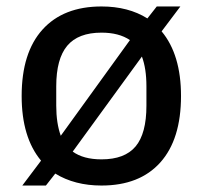

<svg xmlns="http://www.w3.org/2000/svg" viewBox="-20 -564 627 594"><path d="M151 -27 122 10H49L107 -67Q47 -139 47 -267Q47 -401 111.5 -472.5Q176 -544 294 -544Q377 -544 436 -507L465 -544H538L480 -467Q540 -395 540 -267Q540 -133 476 -61.5Q412 10 294 10Q211 10 151 -27ZM168 -144 382 -440Q348 -463 294 -463Q222 -463 188 -422.5Q154 -382 154 -297V-237Q154 -183 168 -144ZM294 -71Q366 -71 399.5 -111Q433 -151 433 -237V-297Q433 -352 419 -389L205 -95Q238 -71 294 -71Z"/></svg>

Font: Mozilla Headline BETA
Style: Regular
Weight: 400
Designer: Studio DRAMA
Foundry: Studio DRAMA
Version: Version 0.100